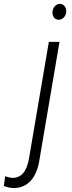

<svg xmlns="http://www.w3.org/2000/svg" viewBox="-134 -741 366 976"><path d="M168.5 -528.3 67.9 63Q57.6 139.2 22.2 177.7Q-13.2 216.3 -68.8 214.8Q-86.9 214.4 -114.3 204.6L-107.9 155.3Q-86.9 162.1 -71.8 163.1Q-3.9 164.6 13.2 65.9L114.3 -528.3ZM169.4 -721.2Q184.6 -721.2 194.1 -710.2Q203.6 -699.2 202.6 -680.7Q201.7 -665.5 191.4 -653.3Q181.2 -641.1 165 -640.6Q148.4 -640.6 140.1 -652.6Q131.8 -664.6 132.8 -680.7Q133.8 -696.8 144.5 -709Q155.3 -721.2 169.4 -721.2Z"/></svg>

Font: TypoPRO Roboto
Style: Italic
Weight: 300
Italic angle: -12°
Designer: Google
Version: Version 2.136; 2016